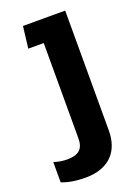

<svg xmlns="http://www.w3.org/2000/svg" viewBox="-146 -535 604 829"><g transform="rotate(-20 156.0 -120.0)"><path d="M99 234C210 234 263 171 263 77V-474H69L57 -374H128V64C128 112 105 133 51 133C33 133 12 130 -9 123V216C21 228 57 234 99 234Z"/></g></svg>

Font: Kanit Medium
Style: Regular
Weight: 500
Designer: Katatrad Team
Foundry: CadsonDemak
Version: Version 1.000;PS 001.000;hotconv 1.0.88;makeotf.lib2.5.64775